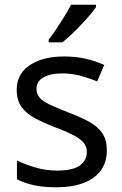

<svg xmlns="http://www.w3.org/2000/svg" viewBox="-20 -786 519 816"><path d="M434 -148Q434 -96 408 -61Q382 -26 334 -8Q286 10 220 10Q164 10 123.5 1Q83 -8 52 -24V-104Q84 -88 129.5 -74.5Q175 -61 222 -61Q289 -61 319 -82.5Q349 -104 349 -140Q349 -160 338 -176Q327 -192 298.5 -208Q270 -224 217 -244Q165 -264 128 -284Q91 -304 71 -332Q51 -360 51 -404Q51 -472 106.5 -509Q162 -546 252 -546Q301 -546 343.5 -536.5Q386 -527 423 -510L393 -440Q359 -454 322 -464Q285 -474 246 -474Q192 -474 163.5 -456.5Q135 -439 135 -409Q135 -387 148 -371.5Q161 -356 191.5 -341.5Q222 -327 273 -307Q324 -288 360 -268Q396 -248 415 -219.5Q434 -191 434 -148ZM388 -756Q379 -742 362 -722Q345 -702 324.5 -680.5Q304 -659 283.5 -639.5Q263 -620 245 -606H187V-618Q202 -637 219.5 -663Q237 -689 254 -716.5Q271 -744 282 -766H388Z"/></svg>

Font: Noto Sans Khmer
Style: Regular
Weight: 400
Designer: Danh Hong and the Monotype Design Team
Foundry: Monotype Imaging Inc.
Version: Version 2.003